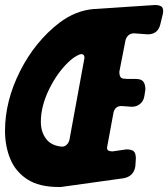

<svg xmlns="http://www.w3.org/2000/svg" viewBox="-45 -756 671 766"><path d="M198 -10H188Q111 -10 64 -40.5Q17 -71 -4 -122Q-25 -173 -25 -234Q-25 -353 35 -472Q95 -591 193 -666Q257 -714 329 -720L573 -736Q587 -736 596.5 -731.5Q606 -727 606 -711Q606 -706 605 -702Q604 -698 594.5 -658.5Q585 -619 544 -619L490 -623Q465 -623 456 -597L431 -469Q431 -458 435 -450Q439 -442 452 -442L465 -441H497Q519 -441 527 -430Q535 -419 535 -399L531 -373Q528 -353 514 -341.5Q500 -330 481 -330L439 -333Q415 -333 408 -308L382 -167Q382 -157 389 -154.5Q396 -152 404 -152L459 -160Q480 -160 488.5 -152.5Q497 -145 497 -123L495 -93Q489 -53 449 -45ZM203 -171Q213 -171 221 -178.5Q229 -186 232 -198L292 -525Q292 -540 280 -540Q274 -540 271 -538Q252 -530 233 -513Q185 -469 151.5 -401Q118 -333 118 -270Q118 -230 138.5 -202.5Q159 -175 201 -171Z"/></svg>

Font: Bangerz
Style: Bold
Weight: 700
Designer: vernon adams
Foundry: Vernon Adams
Version: Version 2.10;February 7, 2025;FontCreator 13.0.0.2683 64-bit